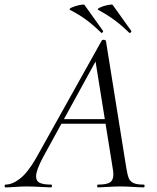

<svg xmlns="http://www.w3.org/2000/svg" viewBox="-58 -810 678 830"><path d="M-34 -12Q-5 -12 28 -37.5Q61 -63 96 -123L382 -635Q384 -638 389 -638Q398 -638 400 -633L488 -84Q493 -53 499 -39Q505 -25 519.5 -18.5Q534 -12 563 -12Q567 -12 567 -6Q567 0 563 0Q548 0 518 -2Q482 -4 462 -4Q441 -4 409 -2Q379 0 365 0Q362 0 362 -6Q362 -12 365 -12Q403 -12 417.5 -21.5Q432 -31 432 -56Q432 -68 429 -84L353 -557L378 -586L129 -132Q98 -74 98 -48Q98 -27 114 -19.5Q130 -12 163 -12Q167 -12 166.5 -6Q166 0 162 0Q151 0 117 -2Q79 -4 58 -4Q37 -4 9 -2Q-19 0 -34 0Q-38 0 -38 -6Q-38 -12 -34 -12ZM208 -295H423L425 -275H193ZM367 -767Q360 -771 374 -777.5Q388 -784 406.5 -788Q425 -792 429 -789L509 -677L510 -675Q510 -672 506.5 -669Q503 -666 500 -669Q467 -701 436.5 -723.5Q406 -746 367 -767ZM245 -767Q238 -771 252 -777.5Q266 -784 285 -788Q304 -792 307 -789L387 -677L388 -675Q388 -672 384.5 -669Q381 -666 379 -669Q345 -702 314.5 -724.5Q284 -747 245 -767Z"/></svg>

Font: Cormorant Infant
Style: Italic
Weight: 400
Italic angle: -10°
Designer: Christian Thalmann (Catharsis Fonts)
Foundry: Catharsis Fonts
Version: Version 4.000